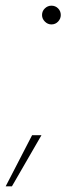

<svg xmlns="http://www.w3.org/2000/svg" viewBox="-71 -533 234 676"><path d="M110 -447Q97 -447 87 -457Q77 -467 77 -480Q77 -494 87 -503.5Q97 -513 110 -513Q124 -513 133.5 -503.5Q143 -494 143 -480Q143 -467 133.5 -457Q124 -447 110 -447ZM-51 123 42 -57H75L-29 123Z"/></svg>

Font: DM Sans 17pt Thin
Style: Italic
Weight: 250
Italic angle: -10°
Version: Version 4.004;gftools[0.9.30]